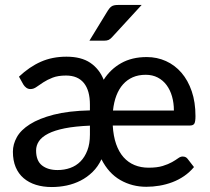

<svg xmlns="http://www.w3.org/2000/svg" viewBox="-20 -746 846 774"><path d="M342.5 -239.5Q283 -237 241.5 -228.8Q200 -220.5 174.2 -207.2Q148.5 -194 137 -176.8Q125.5 -159.5 125.5 -139.5Q125.5 -98 149.2 -79.2Q173 -60.5 212 -60.5Q239.5 -60.5 263.2 -69Q287 -77.5 304.5 -95.2Q322 -113 332.2 -139.8Q342.5 -166.5 342.5 -203ZM681 -300.5Q681 -331 673.5 -357.2Q666 -383.5 651.5 -403Q637 -422.5 615.8 -433.5Q594.5 -444.5 567.5 -444.5Q538 -444.5 515.2 -434.5Q492.5 -424.5 476 -406Q459.5 -387.5 449.2 -360.8Q439 -334 435.5 -300.5ZM434.5 -240Q437 -197 448.2 -165Q459.5 -133 478.2 -112Q497 -91 522.5 -80.5Q548 -70 579 -70Q613.5 -70 636 -77Q658.5 -84 673.5 -92.5Q688.5 -101 698 -108Q707.5 -115 716 -115Q723.5 -115 728.2 -112.5Q733 -110 736 -106L762 -72.5Q744.5 -51.5 722.2 -36.2Q700 -21 674.8 -11.5Q649.5 -2 622.8 2.5Q596 7 570 7Q512.5 7 465 -20.2Q417.5 -47.5 389 -104Q375 -74 353.2 -52.8Q331.5 -31.5 305 -18Q278.5 -4.5 248.8 1.8Q219 8 189 8Q153.5 8 124.8 -1Q96 -10 75.2 -27.8Q54.5 -45.5 43.2 -72.2Q32 -99 32 -134.5Q32 -164.5 48 -193.2Q64 -222 100.8 -245.2Q137.5 -268.5 196.8 -283.8Q256 -299 342.5 -301V-324Q342.5 -381.5 318 -411.5Q293.5 -441.5 246 -441.5Q214 -441.5 192.2 -433Q170.5 -424.5 154.8 -414.2Q139 -404 127.2 -395.5Q115.5 -387 103 -387Q93 -387 85.8 -392.5Q78.5 -398 74 -405.5L56.5 -437Q99 -477 145 -497.2Q191 -517.5 248 -517.5Q307.5 -517.5 344 -492.8Q380.5 -468 398 -424.5Q425 -467 468.5 -491.5Q512 -516 571.5 -516Q613 -516 649 -499.8Q685 -483.5 711.5 -452.8Q738 -422 753 -378Q768 -334 768 -278Q768 -255.5 763.5 -247.8Q759 -240 745.5 -240ZM551 -726 432.5 -597Q425 -588.5 418 -585.2Q411 -582 399.5 -582H340.5L414.5 -703Q421.5 -714.5 429.8 -720.2Q438 -726 455.5 -726Z"/></svg>

Font: Lato 2
Style: Regular
Weight: 500
Designer: Lukasz Dziedzic with Adam Twardoch and Botio Nikoltchev
Foundry: tyPoland Lukasz Dziedzic
Version: Version 2.015; 2015-08-06; http://www.latofonts.com/